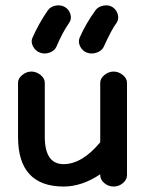

<svg xmlns="http://www.w3.org/2000/svg" viewBox="-20 -673 542 703"><path d="M347 -32V-35Q280 10 213 10Q46 10 46 -172V-370Q46 -386 61.5 -398.5Q77 -411 95 -411Q113 -411 128.5 -398.5Q144 -386 144 -370V-172Q144 -72 213 -72Q280 -72 347 -152V-370Q347 -386 362.5 -398.5Q378 -411 396 -411Q414 -411 429.5 -398.5Q445 -386 445 -370V-32Q445 -15 430 -2.5Q415 10 396 10Q377 10 362 -2.5Q347 -15 347 -32ZM272 -536Q294 -586 330 -636Q340 -649 359 -652.5Q378 -656 392 -647Q407 -637 411.5 -619.5Q416 -602 406 -588Q389 -566 360 -502Q353 -487 334.5 -480.5Q316 -474 299 -480Q282 -486 273.5 -503Q265 -520 272 -536ZM99 -535Q122 -587 155 -635Q165 -649 184 -652.5Q203 -656 218 -647Q233 -638 238 -620.5Q243 -603 233 -589Q209 -555 187 -503Q180 -487 162 -480.5Q144 -474 127 -480Q110 -486 101 -503Q92 -520 99 -535Z"/></svg>

Font: Hoogli
Style: Bold
Weight: 700
Designer: Anand Singh Naorem
Foundry: Brand New Type
Version: Version 1.00 b007